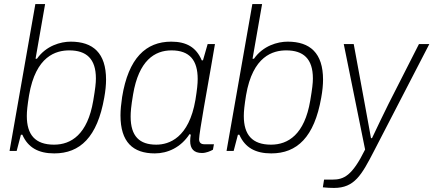

<svg xmlns="http://www.w3.org/2000/svg" viewBox="-20 -743 2133 945"><path d="M247 12C374 12 459 -68 493 -262C499 -295 502 -325 502 -351C502 -482 438 -538 328 -538C278 -538 207 -518 162 -454H155L202 -723H154L27 0H62L83 -80H90C118 -16 170 12 247 12ZM246 -31C153 -31 112 -80 112 -172C112 -196 115 -224 123 -274C156 -468 256 -495 321 -495C405 -495 452 -454 452 -357C452 -334 449 -307 439 -248C411 -81 330 -31 246 -31Z M742 12C805 12 870 -17 913 -83L919 -80C917 -69 916 -58 916 -49C916 -11 934 10 974 10C995 10 1015 1 1028 -6L1033 -33H986C968 -33 960 -42 960 -58C960 -89 1003 -323 1018 -410L1038 -526H1002L979 -446H973C946 -510 898 -538 823 -538C698 -538 612 -457 581 -265C576 -232 573 -201 573 -175C573 -44 634 12 742 12ZM749 -31C667 -31 623 -72 623 -169C623 -192 625 -219 635 -278C663 -445 741 -495 824 -495C914 -495 953 -446 953 -354C953 -330 950 -302 942 -252C910 -64 812 -31 749 -31Z M1315 12C1442 12 1527 -68 1561 -262C1567 -295 1570 -325 1570 -351C1570 -482 1506 -538 1396 -538C1346 -538 1275 -518 1230 -454H1223L1270 -723H1222L1095 0H1130L1151 -80H1158C1186 -16 1238 12 1315 12ZM1314 -31C1221 -31 1180 -80 1180 -172C1180 -196 1183 -224 1191 -274C1224 -468 1324 -495 1389 -495C1473 -495 1520 -454 1520 -357C1520 -334 1517 -307 1507 -248C1479 -81 1398 -31 1314 -31Z M1624 182C1725 182 1760 118 1821 0L2093 -526H2042L1893 -233C1872 -191 1834 -112 1811 -63H1806C1797 -112 1783 -191 1775 -233L1721 -526H1672L1777 -7C1713 123 1672 141 1616 141H1575L1569 179C1584 181 1611 182 1624 182Z"/></svg>

Font: Archivo Thin
Style: Italic
Weight: 100
Italic angle: -10°
Designer: Hector Gatti
Foundry: Omnibus-Type
Version: Version 2.001